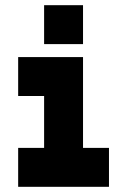

<svg xmlns="http://www.w3.org/2000/svg" viewBox="-20 -720 490 740"><path d="M50 0H400V-150H300V-500H50V-350H150V-150H50ZM150 -550H300V-700H150Z"/></svg>

Font: LS-VG5000 Bold
Style: Regular
Weight: 400
Designer: Justin Bihan, 2021
Foundry: Justin Bihan, 2021
Version: Version 1.000;Glyphs 3.1.2 (3151)